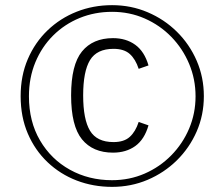

<svg xmlns="http://www.w3.org/2000/svg" viewBox="-20 -751 871 745"><path d="M415 -25.9Q341.8 -25.9 277.6 -50.5Q213.4 -75.2 164.6 -121.6Q115.7 -168 87.9 -232.7Q60.1 -297.4 60.1 -377.9Q60.1 -457 87.9 -521.7Q115.7 -586.4 164.6 -633.3Q213.4 -680.2 277.6 -705.6Q341.8 -731 415 -731Q488.3 -731 552.7 -703.6Q617.2 -676.3 666.3 -627.9Q715.3 -579.6 743.2 -515.4Q771 -451.2 771 -377.9Q771 -304.7 743.2 -241Q715.3 -177.2 666.3 -128.9Q617.2 -80.6 552.7 -53.2Q488.3 -25.9 415 -25.9ZM418.5 -158.7Q340.3 -158.7 298.1 -210.4Q255.9 -262.2 255.9 -380.9Q255.9 -499.5 298.1 -551.3Q340.3 -603 418.5 -603Q469.2 -603 504.9 -577.1Q540.5 -551.3 556.2 -497.1L518.1 -483.9Q505.9 -521.5 483.6 -541.5Q461.4 -561.5 420.4 -561.5Q356 -561.5 329.3 -517.8Q302.7 -474.1 302.7 -380.9Q302.7 -287.6 329.3 -243.7Q356 -199.7 420.4 -199.7Q461.4 -199.7 483.6 -220Q505.9 -240.2 518.1 -277.8L556.2 -264.6Q540.5 -210 504.9 -184.3Q469.2 -158.7 418.5 -158.7ZM414.6 -51.8Q482.4 -51.8 541.3 -77.4Q600.1 -103 644.5 -148.2Q689 -193.4 713.9 -252.2Q738.8 -311 738.8 -377.4Q738.8 -443.8 713.9 -503.2Q689 -562.5 644.8 -607.9Q600.6 -653.3 541.7 -679.2Q482.9 -705.1 415 -705.1Q347.7 -705.1 289.1 -681.2Q230.5 -657.2 186.3 -613.3Q142.1 -569.3 117.2 -509.3Q92.3 -449.2 92.3 -377.4Q92.3 -279.3 135.3 -206.1Q178.2 -132.8 251.5 -92.3Q324.7 -51.8 414.6 -51.8Z"/></svg>

Font: Pontano Sans
Style: Regular
Weight: 400
Designer: Vernon Adams
Foundry: Vernon Adams
Version: Version 2.001